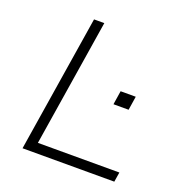

<svg xmlns="http://www.w3.org/2000/svg" viewBox="-127 -817 886 930"><g transform="rotate(20 316.0 -352.5)"><path d="M89 0 201 -705H254L150 -50H570L562 0ZM430 -351 441 -422H519L508 -351Z"/></g></svg>

Font: Nunito Sans 7pt SemiExpanded ExtraLight
Style: Italic
Weight: 250
Width: 6
Italic angle: -9°
Designer: Vernon Adams
Foundry: Vernon Adams
Version: Version 3.101;gftools[0.9.27]